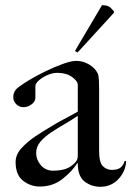

<svg xmlns="http://www.w3.org/2000/svg" viewBox="-20 -717 505 738"><path d="M366 1Q332 1 305.5 -19Q279 -39 279 -89L277 -90Q257 -58 220 -29Q183 0 133 0Q97 0 68.5 -22.5Q40 -45 40 -94Q40 -123 63 -148Q86 -173 117.5 -194Q149 -215 177 -231Q191 -240 212 -251.5Q233 -263 252 -273Q271 -283 279 -288V-391Q279 -405 257 -421Q235 -437 201 -437Q182 -437 162.5 -428.5Q143 -420 129.5 -408Q116 -396 116 -386V-341Q116 -327 101.5 -316Q87 -305 70 -305Q54 -305 42.5 -316.5Q31 -328 31 -343Q31 -367 50.5 -381.5Q70 -396 90 -408Q120 -426 155 -443Q190 -460 222 -471.5Q254 -483 273 -483Q299 -483 322 -469.5Q345 -456 355 -436Q359 -429 360 -411.5Q361 -394 361 -377V-138Q361 -92 375.5 -78Q390 -64 410 -64Q433 -64 444 -73.5Q455 -83 459 -98H465Q463 -58 435 -28.5Q407 1 366 1ZM184 -61Q210 -61 230 -67Q250 -73 267 -90Q279 -101 279 -118V-272Q256 -256 229 -240.5Q202 -225 176.5 -208Q151 -191 135 -172Q119 -153 119 -129Q119 -103 137 -82Q155 -61 184 -61ZM278 -515 268 -521 372 -697Q394 -697 403 -689Q412 -681 418 -673V-668Z"/></svg>

Font: Mulat Addis
Style: Regular
Weight: 400
Designer: Fasil fikreab
Version: Version 1.001; ttfautohint (v1.8.3)